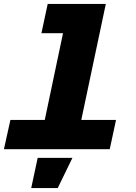

<svg xmlns="http://www.w3.org/2000/svg" viewBox="-23 -760 693 978"><path d="M30 -149H205L298 -591H188L220 -740H516L391 -149H568L536 0H-3ZM169 44H346L271 198H136Z"/></svg>

Font: Azeret Mono ExtraBold
Style: Italic
Weight: 800
Italic angle: -12°
Designer: Martin Vácha
Foundry: Displaay
Version: Version 1.000; Glyphs 3.0.3, build 3074